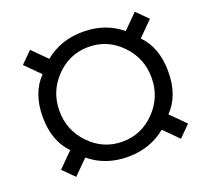

<svg xmlns="http://www.w3.org/2000/svg" viewBox="-95 -704 745 713"><g transform="rotate(-20 278.0 -347.0)"><path d="M91 -96 47 -140 104 -197Q50 -252 50 -347Q50 -442 104 -497L47 -554L91 -598L147 -542Q210 -594 298 -594Q386 -594 449 -542L505 -598L549 -554L492 -497Q546 -442 546 -347Q546 -252 492 -197L549 -140L505 -96L449 -152Q386 -100 298 -100Q210 -100 147 -152ZM169.5 -479Q116 -424 116 -347Q116 -270 169.5 -215Q223 -160 298 -160Q373 -160 426.5 -215Q480 -270 480 -347Q480 -424 426.5 -479Q373 -534 298 -534Q223 -534 169.5 -479Z"/></g></svg>

Font: Justus
Style: Italic
Weight: 400
Italic angle: -12°
Version: Version 001.001